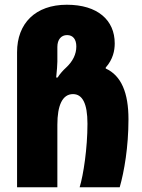

<svg xmlns="http://www.w3.org/2000/svg" viewBox="-20 -790 598 810"><path d="M52 0H222V-264C222 -345 243 -393 288 -393C327 -393 349 -355 349 -268C349 -165 332 -52 316 0H485C504 -66 522 -170 522 -287C522 -398 492 -471 426 -501V-505C457 -540 464 -577 464 -607C464 -705 392 -770 262 -770C129 -770 52 -691 52 -570ZM217 -463C220 -495 222 -515 222 -530V-592C222 -623 238 -642 263 -642C288 -642 302 -624 302 -594C302 -561 287 -531 259 -505C246 -493 234 -480 223 -463Z"/></svg>

Font: Noto Sans Georgian Condensed Black
Style: Regular
Weight: 900
Width: 3
Designer: Monotype Design Team, Akaki Razmadze
Foundry: Google LLC
Version: Version 2.005